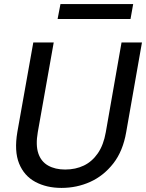

<svg xmlns="http://www.w3.org/2000/svg" viewBox="-20 -908 715 940"><path d="M281 12Q208 12 153 -17.5Q98 -47 73.5 -107.5Q49 -168 65 -262L143 -700H243L165 -261Q154 -198 167.5 -157.5Q181 -117 215.5 -97.5Q250 -78 299 -78Q350 -78 390.5 -97.5Q431 -117 459 -157.5Q487 -198 498 -261L575 -700H675L598 -262Q582 -168 534.5 -107.5Q487 -47 421.5 -17.5Q356 12 281 12ZM262 -815 276 -888H632L619 -815Z"/></svg>

Font: DM Sans 9pt Medium
Style: Italic
Weight: 500
Italic angle: -10°
Version: Version 4.004;gftools[0.9.30]